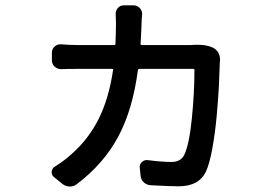

<svg xmlns="http://www.w3.org/2000/svg" viewBox="-20 -640 1040 717"><path d="M710 -472.7Q715.8 -472.7 720.7 -472.7Q752 -472.7 775.4 -461.9Q801.8 -448.2 801.8 -416L800.8 -405.3Q799.8 -365.2 797.4 -317.9Q794.9 -270.5 789.1 -206.1Q783.2 -141.6 772.9 -85.4Q762.7 -29.3 749 1Q722.7 55.7 647.5 55.7Q615.2 55.7 543 51.8Q527.3 50.8 516.6 40.5Q505.9 30.3 504.9 15.6L502 -12.7Q500 -25.4 509.8 -34.7Q519.5 -43.9 532.2 -42Q585 -35.2 620.1 -35.2Q655.3 -35.2 668 -61.5Q686.5 -99.6 696.3 -196.3Q706.1 -293 706.1 -378.9Q706.1 -382.8 701.2 -382.8H500Q496.1 -382.8 495.1 -378.9Q475.6 -230.5 421.4 -129.4Q367.2 -28.3 266.6 47.9Q254.9 56.6 241.2 56.6Q240.2 56.6 239.3 56.6Q223.6 55.7 211.9 45.9L180.7 20.5Q172.9 13.7 172.9 3.9Q172.9 -10.7 184.6 -17.6Q221.7 -41 247.1 -64.5Q310.5 -120.1 348.6 -196.3Q386.7 -272.5 402.3 -378.9Q403.3 -382.8 398.4 -382.8H272.5Q230.5 -382.8 209 -381.8Q194.3 -381.8 184.1 -391.1Q173.8 -400.4 173.8 -415V-443.4Q173.8 -457 184.1 -466.3Q194.3 -475.6 209 -474.6Q240.2 -471.7 272.5 -471.7H406.2Q411.1 -471.7 411.1 -476.6Q413.1 -522.5 413.1 -550.8Q413.1 -565.4 412.1 -585.9Q411.1 -599.6 419.9 -609.9Q428.7 -620.1 442.4 -620.1H478.5Q492.2 -620.1 502 -609.9Q511.7 -599.6 510.7 -585Q509.8 -580.1 509.3 -569.3Q508.8 -558.6 508.8 -553.7Q506.8 -502.9 504.9 -476.6Q504.9 -471.7 509.8 -471.7H689.5Q699.2 -471.7 710 -472.7Z"/></svg>

Font: Gen Jyuu Gothic L Monospace Medium
Style: Regular
Weight: 500
Designer: [Source Han Sans]
Ryoko NISHIZUKA  (kana & ideographs); Paul D. Hunt (Latin, Greek & Cyrillic); Wenlong ZHANG  (bopomofo
Version: Version 1.002.20150607